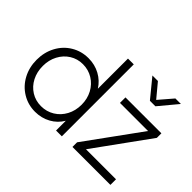

<svg xmlns="http://www.w3.org/2000/svg" viewBox="-147 -1089 1406 1406"><g transform="rotate(45 556.5 -386.0)"><path d="M61 -266Q61 -344 95 -407.5Q129 -471 189 -507Q249 -543 322 -543Q388 -543 442 -513.5Q496 -484 528 -433V-745H588V0H528V-101Q497 -48 442.5 -18Q388 12 322 12Q249 12 189 -24.5Q129 -61 95 -124.5Q61 -188 61 -266ZM324 -48Q381 -48 427.5 -76.5Q474 -105 500.5 -154.5Q527 -204 527 -266Q527 -327 500.5 -376.5Q474 -426 427.5 -454.5Q381 -483 324 -483Q268 -483 222.5 -454.5Q177 -426 151 -376.5Q125 -327 125 -266Q125 -204 150.5 -154.5Q176 -105 221.5 -76.5Q267 -48 324 -48ZM698 -48 1007 -474H716V-531H1088V-484L780 -58H1091V0H698ZM799 -784 888 -677 980 -784H1037L917 -640H860L742 -784Z"/></g></svg>

Font: Evergrow Sans
Style: Light
Weight: 300
Foundry: 10Web
Version: Version 1.000